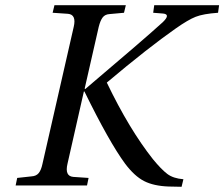

<svg xmlns="http://www.w3.org/2000/svg" viewBox="-20 -712 861 737"><path d="M40 0 46 -29 101 -35Q119 -36 128.5 -47.5Q138 -59 143 -83L263 -609Q274 -656 241 -659L182 -663L189 -692H463L456 -663L401 -658Q383 -657 374 -645Q365 -633 359 -609L305 -372L307 -370Q536 -564 605 -627Q636 -657 606 -660L568 -663L572 -692H821L817 -663Q760 -659 731 -647.5Q702 -636 655 -603Q549 -529 390 -395Q476 -216 567 -101Q599 -62 622 -44.5Q645 -27 684 -24L677 5L628 4Q570 2 533 -17Q496 -36 460 -84Q399 -167 304 -361H302L239 -83Q228 -36 261 -33L320 -29L314 0Z"/></svg>

Font: Heuristica
Style: Italic
Weight: 400
Italic angle: -13°
Version: Version 1.0.2